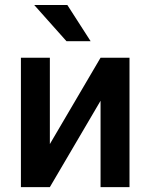

<svg xmlns="http://www.w3.org/2000/svg" viewBox="-20 -764 614 784"><path d="M254.9 -743.7H119.6L251.5 -595.7H350.1ZM183.6 -175.8V-528.3H65.4V0H183.6L390.6 -352.5V0H508.8V-528.3H390.6Z"/></svg>

Font: Roboto Medium
Style: Regular
Weight: 500
Designer: Google
Version: Version 2.137; 2017